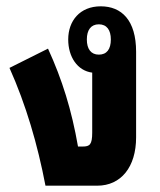

<svg xmlns="http://www.w3.org/2000/svg" viewBox="-20 -588 507 608"><path d="M411 -153V-424C411 -524 365 -568 299 -568C233 -568 196 -522 196 -463C196 -408 225 -364 272 -358V-168C272 -130 264 -124 242 -124H227C207 -239 177 -336 132 -434L10 -373C62 -257 99 -131 124 0H288C363 0 411 -59 411 -153ZM293 -415C268 -415 255 -433 255 -463C255 -493 268 -511 293 -511C318 -511 331 -493 331 -463C331 -432 318 -415 293 -415Z"/></svg>

Font: Noto Sans Thai Looped ExtraCondensed ExtraBold
Style: Regular
Weight: 800
Width: 2
Designer: Sasikarn Vongin, Ben Mitchell
Foundry: The Fontpad Ltd
Version: Version 1.001